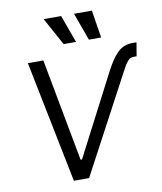

<svg xmlns="http://www.w3.org/2000/svg" viewBox="-101 -1047 954 1128"><g transform="rotate(-10 375.5 -483.0)"><path d="M563.2 -592.3Q582.7 -629.6 598.7 -654.1Q614.7 -678.6 634.2 -698.7Q653.8 -718.8 676.3 -728Q698.9 -737.2 726.6 -737.2H750.7L737.2 -656.2H725.9Q712 -656.2 702.2 -652.9Q692.5 -649.5 682.5 -637.6Q672.6 -625.7 668.3 -618.6Q664.1 -611.5 651.6 -588.1Q649.5 -584.5 648.4 -582.4L338.1 0H247.2L100.9 -727.3H193.2L307.5 -115.1H316.1ZM478 -801.1 418.3 -965.9H524.9L551.1 -801.1ZM327.4 -801.1 237.2 -965.9H341.6L401.3 -801.1Z"/></g></svg>

Font: Karasuma Gothic
Style: Italic
Weight: 400
Italic angle: -9.39999°
Designer: Rasmus Andersson / Ryoko Nishizuka
Foundry: Genbu
Version: Version 1.00